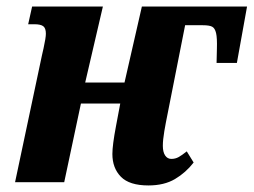

<svg xmlns="http://www.w3.org/2000/svg" viewBox="-20 -556 774 586"><path d="M323 -86Q323 -113 334 -171L347 -240H227L176 0H26L108 -387L113 -409Q120 -441 120 -453Q120 -470 112 -476Q104 -482 85 -482H66L78 -536H294L240 -304H360L413 -536H734L703 -364H641L642 -407Q643 -440 639.5 -455Q636 -470 627.5 -474.5Q619 -479 599 -479H545L492 -211Q486 -182 481.5 -155.5Q477 -129 477 -111Q477 -92 484 -81.5Q491 -71 503 -71Q515 -71 525 -76.5Q535 -82 550 -94L571 -60Q547 -29 514 -9.5Q481 10 433 10Q375 10 349 -16.5Q323 -43 323 -86Z"/></svg>

Font: Noto Serif CondExtraBold
Style: Italic
Weight: 800
Width: 3
Italic angle: -12°
Designer: Monotype Design Team
Foundry: Monotype Imaging Inc.
Version: Version 1.001